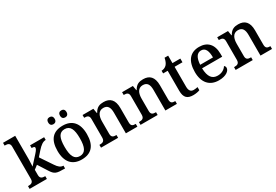

<svg xmlns="http://www.w3.org/2000/svg" viewBox="51 -1747 3942 2743"><g transform="rotate(-30 2022.0 -375.0)"><path d="M18 0H303V-46H297C258 -46 219 -54 219 -112V-199L281 -246L378 -94C432 -8 463 0 589 0H603V-46H600C559 -46 526 -73 491 -126L358 -324L426 -401C478 -460 521 -491 567 -491V-536H335V-491C368 -491 385 -486 385 -469C385 -453 376 -434 340 -394L214 -255C214 -255 219 -338 219 -374V-760H18V-714H27C66 -714 105 -706 105 -649V-115C105 -54 67 -46 27 -46H18Z M971 -630C999 -630 1024 -646 1024 -688C1024 -731 999 -746 971 -746C941 -746 917 -731 917 -688C917 -646 941 -630 971 -630ZM775 -630C804 -630 829 -646 829 -688C829 -731 804 -746 775 -746C746 -746 722 -731 722 -688C722 -646 746 -630 775 -630ZM875 10C1035 10 1119 -81 1119 -269C1119 -457 1027 -547 878 -547C717 -547 634 -457 634 -269C634 -81 726 10 875 10ZM877 -46C785 -46 751 -123 751 -269C751 -416 784 -490 876 -490C968 -490 1002 -416 1002 -269C1002 -123 969 -46 877 -46Z M1196 0H1478V-46H1474C1430 -46 1396 -54 1396 -112V-316C1396 -401 1423 -476 1506 -476C1580 -476 1606 -426 1606 -340V0H1796V-46H1792C1747 -46 1719 -55 1719 -117V-352C1719 -488 1657 -547 1552 -547C1489 -547 1438 -533 1397 -458H1392L1379 -536H1201V-490H1206C1250 -490 1283 -481 1283 -423V-117C1283 -55 1247 -46 1202 -46H1196Z M1848 0H2130V-46H2126C2082 -46 2048 -54 2048 -112V-316C2048 -401 2075 -476 2158 -476C2232 -476 2258 -426 2258 -340V0H2448V-46H2444C2399 -46 2371 -55 2371 -117V-352C2371 -488 2309 -547 2204 -547C2141 -547 2090 -533 2049 -458H2044L2031 -536H1853V-490H1858C1902 -490 1935 -481 1935 -423V-117C1935 -55 1899 -46 1854 -46H1848Z M2716 10C2761 10 2804 0 2823 -9V-60C2802 -56 2781 -52 2756 -52C2710 -52 2684 -82 2684 -147V-475H2814V-536H2684V-659H2625C2615 -610 2601 -577 2579 -554C2558 -532 2525 -519 2495 -519V-475H2570V-146C2570 -30 2619 10 2716 10Z M3138 10C3263 10 3321 -46 3321 -92C3321 -110 3312 -125 3300 -131C3276 -91 3226 -57 3157 -57C3066 -57 3017 -118 3013 -260H3345V-307C3345 -466 3262 -547 3128 -547C2981 -547 2897 -452 2897 -264C2897 -91 2985 10 3138 10ZM3226 -317H3015C3021 -429 3059 -489 3127 -489C3200 -489 3226 -422 3226 -317Z M3417 0H3699V-46H3695C3651 -46 3617 -54 3617 -112V-316C3617 -401 3644 -476 3727 -476C3801 -476 3827 -426 3827 -340V0H4017V-46H4013C3968 -46 3940 -55 3940 -117V-352C3940 -488 3878 -547 3773 -547C3710 -547 3659 -533 3618 -458H3613L3600 -536H3422V-490H3427C3471 -490 3504 -481 3504 -423V-117C3504 -55 3468 -46 3423 -46H3417Z"/></g></svg>

Font: Noto Naskh Arabic UI Medium
Style: Regular
Weight: 500
Designer: Monotype Design Team, David Williams, Mohamad Dakak and Nizar Qandah
Foundry: Monotype Imaging Inc.
Version: Version 2.014